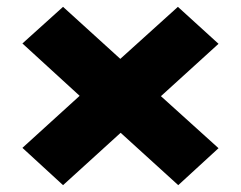

<svg xmlns="http://www.w3.org/2000/svg" viewBox="-20 -695 704 561"><path d="M618.5 -262 450.2 -414 618.5 -567 499.8 -675 331.5 -523 164.2 -675 45.5 -568 212.7 -415 45.5 -263 164.2 -154 332.5 -307 500.8 -154Z"/></svg>

Font: Hussar
Style: BdWide
Weight: 700
Foundry: Cannot Into Space Fonts
Version: Version 2.00